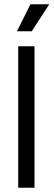

<svg xmlns="http://www.w3.org/2000/svg" viewBox="-20 -876 250 896"><path d="M65 0V-660H141V0ZM128 -730H59L122 -856H210Z"/></svg>

Font: Bricolage Grotesque 72pt Light
Style: Regular
Weight: 300
Designer: Mathieu Triay
Foundry: Atelier Triay
Version: Version 1.001;gftools[0.9.33.dev8+g029e19f]